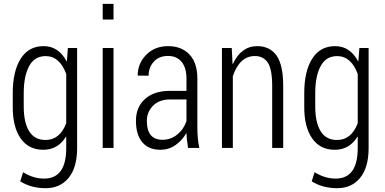

<svg xmlns="http://www.w3.org/2000/svg" viewBox="-20 -782 2033 1015"><path d="M105.5 -290V-217.8Q105.5 -135.7 133.8 -88.9Q162.1 -42 220.7 -42Q296.4 -42 330.1 -130.4V-390.6Q295.4 -485.4 221.2 -485.4Q162.1 -485.4 133.8 -432.1Q105.5 -378.9 105.5 -290ZM47.4 -217.8V-290Q47.4 -405.3 89.4 -471.7Q131.3 -538.1 210.4 -538.1Q289.6 -538.1 332 -458H333.5L338.9 -528.3H387.7V0.5Q387.7 103.5 342.8 158.2Q297.9 212.9 221.7 212.9Q145 212.9 86.9 176.8L102.1 128.4Q156.2 162.1 213.4 162.1Q330.1 162.1 330.1 0.5V-59.1L328.6 -59.6Q286.6 9.8 208.5 9.8Q130.9 9.8 88.9 -50.8Q46.9 -111.3 47.4 -217.8Z M580.1 -678.7H522.9V-761.7H580.1ZM580.1 0H522.9V-528.3H580.1Z M756.3 -142.6Q756.3 -43 839.4 -43Q881.3 -43 916.5 -70.3Q950.7 -97.7 965.8 -141.6V-256.3H878.4Q820.8 -255.9 788.6 -222.7Q756.3 -189.5 756.3 -142.6ZM828.1 9.8Q765.1 9.8 731.9 -30.3Q698.7 -70.3 698.7 -143.1Q698.7 -215.8 746.6 -258.8Q794.4 -301.8 879.9 -301.8H965.8V-366.7Q965.8 -423.8 939.9 -455.1Q914.1 -486.3 867.7 -486.3Q821.3 -486.3 793.5 -456.5Q765.6 -426.8 765.6 -381.8L708 -382.3Q707.5 -445.3 752.4 -491.7Q797.4 -538.1 868.7 -538.1Q939.9 -538.1 981.4 -494.1Q1023.4 -450.2 1023.4 -365.7V-106.4Q1023.4 -45.9 1033.7 0H974.1Q965.8 -53.7 965.8 -76.7L964.4 -77.1Q942.4 -39.1 907.2 -14.6Q872.1 9.8 828.1 9.8Z M1339.4 -538.1Q1406.7 -538.1 1441.9 -488.3Q1477.1 -438.5 1477.1 -328.1V0H1418.9V-327.1Q1418.9 -416.5 1395.5 -451.2Q1371.6 -485.8 1327.6 -485.8Q1247.1 -485.8 1210.9 -379.4V0H1153.3V-528.3H1205.1L1209.5 -443.4H1210.9Q1254.9 -538.1 1339.4 -538.1Z M1646.5 -290V-217.8Q1646.5 -135.7 1674.8 -88.9Q1703.1 -42 1761.7 -42Q1837.4 -42 1871.1 -130.4V-390.6Q1836.4 -485.4 1762.2 -485.4Q1703.1 -485.4 1674.8 -432.1Q1646.5 -378.9 1646.5 -290ZM1588.4 -217.8V-290Q1588.4 -405.3 1630.4 -471.7Q1672.4 -538.1 1751.5 -538.1Q1830.6 -538.1 1873 -458H1874.5L1879.9 -528.3H1928.7V0.5Q1928.7 103.5 1883.8 158.2Q1838.9 212.9 1762.7 212.9Q1686 212.9 1627.9 176.8L1643.1 128.4Q1697.3 162.1 1754.4 162.1Q1871.1 162.1 1871.1 0.5V-59.1L1869.6 -59.6Q1827.6 9.8 1749.5 9.8Q1671.9 9.8 1629.9 -50.8Q1587.9 -111.3 1588.4 -217.8Z"/></svg>

Font: RobotoCondensed-Light
Style: Light
Weight: 300
Designer: Google
Version: Version 1.200311; 2013